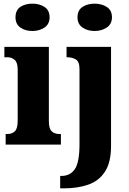

<svg xmlns="http://www.w3.org/2000/svg" viewBox="-20 -793 707 1053"><path d="M158 -623Q118 -623 91.5 -642Q65 -661 65 -698Q65 -737 91.5 -755Q118 -773 158 -773Q196 -773 224 -755Q252 -737 252 -698Q252 -661 224 -642Q196 -623 158 -623ZM11 0V-58H21Q46 -58 61.5 -73Q77 -88 77 -131V-412Q77 -450 60.5 -464.5Q44 -479 21 -479H4V-536H248V-128Q248 -87 264 -72.5Q280 -58 304 -58H314V0ZM499 -623Q460 -623 432.5 -642Q405 -661 405 -698Q405 -737 432.5 -755Q460 -773 499 -773Q537 -773 565.5 -755Q594 -737 594 -698Q594 -661 565.5 -642Q537 -623 499 -623ZM310 240V172H316Q365 172 390.5 134.5Q416 97 416 -4V-413Q416 -455 396 -467Q376 -479 348 -479H345V-536H589V8Q589 97 556 148Q523 199 464.5 219.5Q406 240 330 240Z"/></svg>

Font: Noto Serif Tamil Condensed Black
Style: Italic
Weight: 900
Width: 3
Italic angle: -12°
Designer: Indian Type Foundry, Tom Grace, and the Monotype Design Team
Foundry: Monotype Imaging Inc.
Version: Version 2.003; ttfautohint (v1.8.4.7-5d5b)